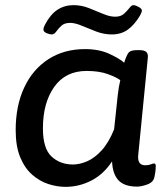

<svg xmlns="http://www.w3.org/2000/svg" viewBox="-20 -720 645 747"><path d="M235 7Q202 7 168 -4Q134 -15 105 -40.5Q76 -66 58.5 -108.5Q41 -151 41 -214Q41 -308 74 -379Q107 -450 168 -489.5Q229 -529 311 -529Q366 -529 406.5 -510Q447 -491 463 -476Q473 -507 481 -516Q489 -525 514 -525H522Q541 -525 549 -518Q557 -511 555 -494L518 -119Q513 -77 545 -77Q558 -77 566.5 -80.5Q575 -84 579 -84Q586 -84 586 -75Q586 -73 585.5 -62Q585 -51 581 -32Q577 -11 553.5 -2.5Q530 6 513 6Q464 6 441 -18.5Q418 -43 416 -92Q382 -41 334.5 -17Q287 7 235 7ZM264 -80Q290 -80 319 -92.5Q348 -105 375.5 -135Q403 -165 424 -217L438 -349Q442 -384 448 -408Q434 -419 400 -431.5Q366 -444 317 -444Q235 -444 191 -382Q147 -320 147 -221Q147 -142 180.5 -111Q214 -80 264 -80ZM181 -586Q174 -586 161.5 -591Q149 -596 149 -605Q149 -613 155 -624Q176 -664 203.5 -682Q231 -700 266 -700Q297 -700 326 -688.5Q355 -677 381 -666Q407 -655 428 -655Q450 -655 462.5 -666.5Q475 -678 483.5 -689Q492 -700 499 -700Q507 -700 519.5 -693Q532 -686 532 -679Q532 -673 525 -660Q503 -623 477 -604.5Q451 -586 415 -586Q384 -586 354 -597.5Q324 -609 298 -620Q272 -631 253 -631Q231 -631 219 -620Q207 -609 199 -597.5Q191 -586 181 -586Z"/></svg>

Font: Asap Semi Expanded Semi Expanded Medium
Style: Italic
Weight: 500
Width: 6
Italic angle: -6°
Designer: Pablo Cosgaya
Foundry: Omnibus-Type
Version: Version 3.001; ttfautohint (v1.8.4.7-5d5b)